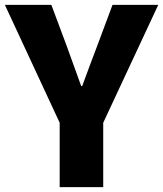

<svg xmlns="http://www.w3.org/2000/svg" viewBox="-29 -765 667 785"><path d="M215 0H393V-263L618 -745H431L369 -579C348 -523 328 -471 307 -413H303C282 -471 263 -523 243 -579L181 -745H-9L215 -263Z"/></svg>

Font: ChiuKong Gothic MN Heavy
Style: Regular
Weight: 900
Designer: Ryoko NISHIZUKA 西塚涼子 (kana, bopomofo & ideographs); Paul D. Hunt (Latin, Greek & Cyrillic); Sandoll Communications 산돌커뮤니
Foundry: Adobe
Version: Version 1.300